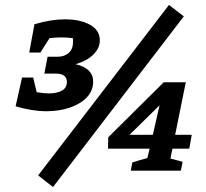

<svg xmlns="http://www.w3.org/2000/svg" viewBox="-20 -689 831 775"><path d="M69 -376H114L128 -317Q156 -312 176 -312Q211 -312 230.5 -323.5Q250 -335 250 -358Q250 -392 204 -392H159L172 -460H213Q240 -460 257.5 -475.5Q275 -491 275 -522Q275 -528 274 -535Q252 -538 228 -538Q205 -538 180 -535L143 -477H98L119 -591Q185 -611 242 -611Q304 -611 343.5 -589Q383 -567 383 -526Q383 -495 357 -469Q331 -443 285 -430Q356 -413 356 -360Q356 -323 331 -296.5Q306 -270 263 -255Q220 -240 167 -240Q139 -240 107.5 -245Q76 -250 43 -260ZM194 66 134 19 662 -669 722 -623ZM508 0 514 -33Q531 -39 544 -42.5Q557 -46 575 -51L584 -89H416L417 -135L641 -357H730L687 -145H754L744 -89H676L668 -49L717 -36L710 0ZM503 -145H597L624 -264Z"/></svg>

Font: Piazzolla SC
Style: Bold Italic
Weight: 700
Italic angle: -11.3°
Designer: Juan Pablo del Peral
Foundry: Huerta Tipografica
Version: Version 1.330